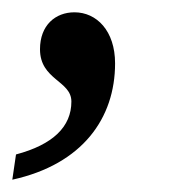

<svg xmlns="http://www.w3.org/2000/svg" viewBox="-47 -146 290 312"><path d="M-27 146C87 121 140 46 140 -43C140 -96 110 -126 74 -126C43 -126 18 -105 18 -66C18 -16 69 -15 69 19C69 60 39 89 -21 105Z"/></svg>

Font: Noto Serif Tamil Condensed
Style: Italic
Weight: 400
Width: 3
Italic angle: -12°
Designer: Indian Type Foundry, Tom Grace, and the Monotype Design Team
Foundry: Monotype Imaging Inc.
Version: Version 2.003